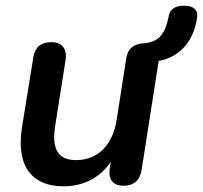

<svg xmlns="http://www.w3.org/2000/svg" viewBox="-20 -644 713 674"><path d="M203 10C273 10 331 -20 369 -76L365 -52C360 -12 378 8 414 8C450 8 471 -11 477 -47L537 -430C616 -445 661 -504 672 -583C676 -610 658 -624 626 -624C595 -624 576 -612 572 -586C561 -532 543 -496 484 -492C450 -490 428 -474 423 -438L390 -226C377 -138 326 -82 247 -82C184 -82 162 -120 173 -197L210 -432C217 -473 197 -496 160 -496C124 -496 103 -479 97 -443L57 -196C35 -54 98 10 203 10Z"/></svg>

Font: SN Pro Semibold
Style: Italic
Weight: 600
Italic angle: -9°
Designer: Tobias Whetton
Foundry: Supernotes
Version: Version 1.001;Glyphs 3.2 (3249)